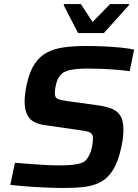

<svg xmlns="http://www.w3.org/2000/svg" viewBox="-20 -924 685 952"><path d="M300 8Q257 8 208.5 6Q160 4 114 0.5Q68 -3 31 -7L54 -117Q90 -114 129 -111Q168 -108 204.5 -106Q241 -104 267 -104Q300 -104 323.5 -105.5Q347 -107 364 -110.5Q381 -114 394 -120Q404 -126 411.5 -136.5Q419 -147 425 -160Q431 -173 434.5 -187.5Q438 -202 439.5 -215.5Q441 -229 441 -238Q441 -253 434 -261Q427 -269 409 -273Q391 -277 358 -281L206 -303Q146 -311 124 -340.5Q102 -370 102 -421Q102 -439 105 -461.5Q108 -484 113 -508Q127 -570 152 -607.5Q177 -645 213.5 -664Q250 -683 298.5 -689.5Q347 -696 406 -696Q449 -696 494 -694Q539 -692 579 -688Q619 -684 645 -678L623 -571Q595 -575 559.5 -578Q524 -581 487 -582.5Q450 -584 417 -584Q386 -584 363.5 -582Q341 -580 325 -576Q309 -572 297 -566Q285 -559 276 -547Q267 -535 262 -520Q257 -505 254.5 -490Q252 -475 252 -460Q252 -440 266.5 -433.5Q281 -427 318 -422L465 -402Q500 -397 529 -387Q558 -377 575 -353Q592 -329 592 -280Q592 -268 591 -254.5Q590 -241 587.5 -225Q585 -209 581 -192Q566 -122 540.5 -81.5Q515 -41 480 -22Q445 -3 400 2.5Q355 8 300 8ZM367 -760 296 -898 297 -904H381L439 -815L526 -904H621L619 -898L495 -760Z"/></svg>

Font: Saira Thin SemiBold
Style: Italic
Weight: 600
Italic angle: -12°
Version: Version 1.101